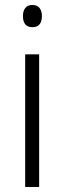

<svg xmlns="http://www.w3.org/2000/svg" viewBox="-20 -750 258 770"><path d="M110 -730Q129 -730 138.5 -718Q148 -706 148 -686Q148 -641 110 -641Q72 -641 72 -686Q72 -706 81.5 -718Q91 -730 110 -730ZM137 -532V0H81V-532Z"/></svg>

Font: Noto Sans Lao UI SemCond Light
Style: Regular
Weight: 300
Width: 4
Designer: Monotype Design Team
Foundry: Monotype Imaging Inc.
Version: Version 2.000; ttfautohint (v1.8.4.7-5d5b)